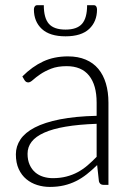

<svg xmlns="http://www.w3.org/2000/svg" viewBox="-20 -728 524 756"><path d="M360.5 -240.5Q289.5 -238 238.2 -229.2Q187 -220.5 153.8 -205.5Q120.5 -190.5 104.5 -169.8Q88.5 -149 88.5 -122.5Q88.5 -97.5 96.8 -79.2Q105 -61 118.8 -49.2Q132.5 -37.5 150.5 -32Q168.5 -26.5 188 -26.5Q217 -26.5 241.2 -32.8Q265.5 -39 286.2 -50.2Q307 -61.5 325 -77Q343 -92.5 360.5 -110.5ZM68 -427Q107 -466 150 -486Q193 -506 247.5 -506Q287.5 -506 317.5 -493.2Q347.5 -480.5 367.2 -456.8Q387 -433 397 -399.2Q407 -365.5 407 -324V0H388Q373 0 369.5 -14L362.5 -78Q342 -58 321.8 -42Q301.5 -26 279.5 -15Q257.5 -4 232 2Q206.5 8 176 8Q150.5 8 126.5 0.5Q102.5 -7 83.8 -22.5Q65 -38 53.8 -62.2Q42.5 -86.5 42.5 -120.5Q42.5 -152 60.5 -179Q78.5 -206 117 -226Q155.5 -246 215.8 -258Q276 -270 360.5 -272V-324Q360.5 -393 330.8 -430.2Q301 -467.5 242.5 -467.5Q206.5 -467.5 181.2 -457.5Q156 -447.5 138.5 -435.5Q121 -423.5 110 -413.5Q99 -403.5 91.5 -403.5Q86 -403.5 82.5 -406Q79 -408.5 76.5 -412.5ZM238 -611.5Q283 -611.5 303 -634.2Q323 -657 323 -707.5H350Q355.5 -707.5 358.8 -702.8Q362 -698 362 -691Q362 -643 331 -614Q300 -585 238 -585Q176 -585 144.8 -614Q113.5 -643 113.5 -691Q113.5 -698 117 -702.8Q120.5 -707.5 126 -707.5H152.5Q152.5 -657 172.5 -634.2Q192.5 -611.5 238 -611.5Z"/></svg>

Font: Lato 2
Style: Regular
Weight: 300
Designer: Lukasz Dziedzic with Adam Twardoch and Botio Nikoltchev
Foundry: tyPoland Lukasz Dziedzic
Version: Version 2.015; 2015-08-06; http://www.latofonts.com/